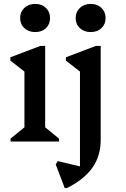

<svg xmlns="http://www.w3.org/2000/svg" viewBox="-20 -724 644 982"><path d="M34 0V-15L105 -73V-358L33 -414V-431L186 -489H211V-73L282 -15V0ZM160 -560Q126 -560 104.5 -580Q83 -600 83 -632Q83 -663 104.5 -683.5Q126 -704 160 -704Q194 -704 215 -683.5Q236 -663 236 -632Q236 -600 215 -580Q194 -560 160 -560ZM311 238 265 117 275 100 389 127V-358L317 -414V-431L470 -489H495V-8Q495 74 452.5 134Q410 194 322 238ZM444 -560Q410 -560 388.5 -580Q367 -600 367 -632Q367 -663 388.5 -683.5Q410 -704 444 -704Q478 -704 499 -683.5Q520 -663 520 -632Q520 -600 499 -580Q478 -560 444 -560Z"/></svg>

Font: Platypi
Style: Regular
Weight: 400
Designer: David Sargent
Foundry: Bolt Cutter Type
Version: Version 1.200; ttfautohint (v1.8.4.7-5d5b)